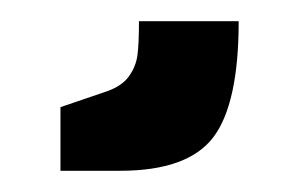

<svg xmlns="http://www.w3.org/2000/svg" viewBox="-20 17 284 181"><path d="M37 118 81 103Q95 98 101.5 89Q108 80 109.5 69.5Q111 59 111 37H205Q205 115 181 146.5Q157 178 93 178H37Z"/></svg>

Font: Mina
Style: Bold
Weight: 700
Version: Version 1.000